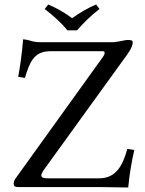

<svg xmlns="http://www.w3.org/2000/svg" viewBox="-20 -833 644 855"><path d="M551 2C556 -54 566 -113 578 -165L547 -170C527 -98 498 -39 422 -39H189C172 -39 164 -43 164 -52C164 -57 167 -63 172 -72L547 -591C567 -619 571 -634 571 -645C571 -652 567 -655 548 -655C536 -655 516 -648 485 -645H164C117 -645 120 -655 83 -658C79 -604 69 -532 61 -491L91 -486C112 -555 130 -605 205 -605H436C443 -605 446 -603 446 -597C446 -592 443 -586 438 -579L49 -38C43 -30 41 -22 41 -15C41 -5 46 0 60 0H424C451 0 551 2 551 2ZM280 -698H323C353 -732 385 -764 423 -793L408 -813C370 -797 338 -778 301 -752C268 -777 234 -796 195 -813L179 -793C215 -765 250 -735 280 -698Z"/></svg>

Font: Linux Libertine O C
Style: Regular
Weight: 400
Designer: Philipp H. Poll
Foundry: Philipp H. Poll
Version: Version 4.0.3